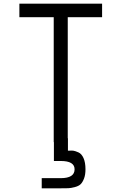

<svg xmlns="http://www.w3.org/2000/svg" viewBox="-20 -770 658 1040"><path d="M533 -677H347V-21H348V46H358H359Q369 45 378.5 46.5Q388 48 405 55.5Q422 63 432.5 86.5Q443 110 443 147Q443 177 435 197.5Q427 218 416.5 228Q406 238 385 243.5Q364 249 350 249.5Q336 250 309 250H206V195H309Q384 195 384 147Q384 102 309 102H272V0H271V-677H85V-750H533Z"/></svg>

Font: Hermit Light
Style: Regular
Weight: 300
Designer: Pablo Caro
Version: Version 2.000;PS 002.000;hotconv 1.0.88;makeotf.lib2.5.64775